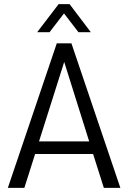

<svg xmlns="http://www.w3.org/2000/svg" viewBox="-20 -910 621 930"><path d="M431 -164H150L98 0H18L255 -700H326L563 0H483ZM412 -225 291 -610 169 -225ZM264 -890H317L420 -754H360L290 -845L220 -754H160Z"/></svg>

Font: Sarabun Light
Style: Regular
Weight: 300
Designer: Suppakit Chalermlarp | Katatrad Co.,Ltd.
Foundry: Cadson Demak Co.,Ltd.
Version: Version 1.000; ttfautohint (v1.6)